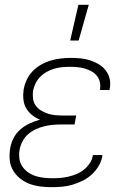

<svg xmlns="http://www.w3.org/2000/svg" viewBox="-20 -768 540 796"><path d="M194 8Q170 8 146.5 5Q123 2 102 -6Q81 -14 63.5 -28Q46 -42 34.5 -61Q23 -80 20.5 -103.5Q18 -127 22 -151Q25 -173 35.5 -194Q46 -215 63.5 -230.5Q81 -246 102.5 -256Q124 -266 146 -272Q128 -279 113 -291Q98 -303 88.5 -319.5Q79 -336 77 -356Q75 -376 78 -397Q82 -418 91 -437.5Q100 -457 115.5 -473Q131 -489 150.5 -500Q170 -511 190.5 -517Q211 -523 232 -525.5Q253 -528 273 -528Q294 -528 314 -526Q334 -524 353 -518Q372 -512 389 -502Q406 -492 418 -476.5Q430 -461 434.5 -441.5Q439 -422 435 -401L434 -395H394L395 -399Q397 -415 393.5 -429.5Q390 -444 380.5 -455Q371 -466 358 -473Q345 -480 331 -484Q317 -488 301.5 -489.5Q286 -491 270 -491Q254 -491 238 -489.5Q222 -488 206 -483.5Q190 -479 174.5 -470.5Q159 -462 147 -450Q135 -438 127.5 -422.5Q120 -407 117 -391Q115 -375 117 -359Q119 -343 128 -330.5Q137 -318 150 -310Q163 -302 178 -297Q193 -292 209.5 -290.5Q226 -289 242 -289H296L289 -252H235Q217 -252 199.5 -250.5Q182 -249 163.5 -244.5Q145 -240 128 -232Q111 -224 96.5 -211.5Q82 -199 73 -181.5Q64 -164 61 -146Q58 -128 60.5 -110Q63 -92 72.5 -78Q82 -64 96 -54Q110 -44 126.5 -38.5Q143 -33 161.5 -31Q180 -29 198 -29Q215 -29 231.5 -30.5Q248 -32 265 -36Q282 -40 298.5 -47Q315 -54 329 -65.5Q343 -77 353 -92.5Q363 -108 365 -125H405Q402 -103 390.5 -82.5Q379 -62 362 -46Q345 -30 324 -19.5Q303 -9 281.5 -2.5Q260 4 238 6Q216 8 194 8ZM271 -600 305 -748H348L306 -600Z"/></svg>

Font: Iosevka Extralight Oblique
Style: Regular
Weight: 200
Italic angle: -9°
Monospace: yes
Designer: Belleve Invis
Foundry: Belleve Invis
Version: Version 32.5.0; ttfautohint (v1.8.4)